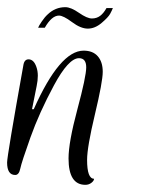

<svg xmlns="http://www.w3.org/2000/svg" viewBox="-54 -483 400 530"><path d="M108.8 -440Q88.8 -440 69.6 -406.4H51.2Q52.8 -411.2 61.2 -423.6Q69.6 -436 77.6 -443.2Q98.4 -463.2 126.4 -463.2Q141.6 -463.2 164 -447.6Q186.4 -432 199.6 -432Q212.8 -432 222.4 -439.2Q232 -446.4 240 -460.8H257.6Q255.2 -454.4 250 -444.8Q244.8 -435.2 226.4 -419.6Q208 -404 188.4 -404Q168.8 -404 144.8 -422Q120.8 -440 108.8 -440ZM-12 0Q-34.4 0 -34.4 -34.4Q-34.4 -52.8 10.4 -302.4Q12.8 -319.2 24.8 -319.2Q39.2 -319.2 46.4 -298.4Q50.4 -287.2 50.4 -274Q50.4 -260.8 47.2 -245.6L34.4 -181.6H39.2Q111.2 -343.2 176.8 -343.2Q202.4 -343.2 216 -327.6Q229.6 -312 229.6 -284.8Q229.6 -257.6 208 -167.2Q186.4 -76.8 186.4 -41.6Q186.4 10.4 205.6 10.4Q205.6 16 198.4 21.6Q191.2 27.2 181.6 27.2Q135.2 27.2 135.2 -45.6Q135.2 -90.4 159.6 -181.2Q184 -272 184 -297.2Q184 -322.4 164 -322.4Q135.2 -322.4 94.8 -247.2Q54.4 -172 30 -103.6Q5.6 -35.2 2 -17.6Q-1.6 0 -12 0Z"/></svg>

Font: Rouge Script
Style: Regular
Weight: 400
Designer: Sabrina Mariela Lopez
Foundry: Typesenses
Version: Version 1.003